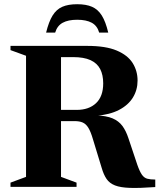

<svg xmlns="http://www.w3.org/2000/svg" viewBox="-20 -908 774 933"><path d="M352.5 -374Q412 -374 446.8 -406.8Q481.5 -439.5 481.5 -503Q481.5 -544 466.8 -572.5Q452 -601 419.8 -615.8Q387.5 -630.5 335 -630.5H139L172 -685H404.5Q493.5 -685 547 -662.5Q600.5 -640 624.5 -601.8Q648.5 -563.5 648.5 -516.5Q648.5 -471 625.8 -434Q603 -397 558.2 -373.8Q513.5 -350.5 446.5 -345.5V-347.5Q497 -345.5 527 -332.8Q557 -320 574.8 -296Q592.5 -272 604.5 -235L647 -108Q658.5 -75 669.5 -59.2Q680.5 -43.5 695.8 -39.5Q711 -35.5 734.5 -35.5V1Q659 6.5 612.2 5Q565.5 3.5 538.8 -7Q512 -17.5 497.8 -38.5Q483.5 -59.5 474 -92.5L431 -233.5Q420.5 -269 409.2 -287.2Q398 -305.5 382.2 -312.5Q366.5 -319.5 342 -319.5H166.5L133 -374ZM276.5 -685V-48.5L352 -20.5V0H31V-20.5L106.5 -48.5V-637L31 -664.5V-685ZM355 -812Q311.5 -812 284.8 -797.5Q258 -783 248 -749.5H204Q217 -802.5 235.5 -832.5Q254 -862.5 282.8 -875Q311.5 -887.5 355 -887.5Q398.5 -887.5 427.2 -875Q456 -862.5 474.8 -832.5Q493.5 -802.5 506 -749.5H462Q452.5 -783 425.8 -797.5Q399 -812 355 -812Z"/></svg>

Font: Newsreader 36pt
Style: Bold
Weight: 700
Designer: Hugues Gentile
Foundry: Production Type
Version: Version 1.003